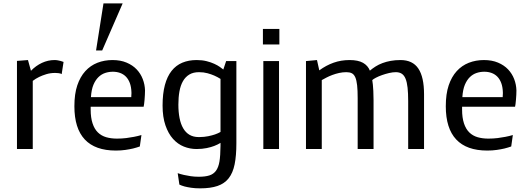

<svg xmlns="http://www.w3.org/2000/svg" viewBox="-20 -853 3023 1099"><path d="M292 -509.3Q301.8 -509.3 311 -507.6Q320.3 -505.9 327.6 -503.9Q336.4 -501.5 343.8 -498.5L333 -428.7Q331.1 -430.2 326.2 -432.1Q322.3 -433.1 314.9 -434.3Q307.6 -435.5 295.9 -435.5Q268.1 -435.5 244.6 -428.2Q221.2 -420.9 204.1 -412.6Q184.1 -402.8 167.5 -390.1V0H77.1V-504.4L140.1 -509.3L157.2 -447.8Q185.5 -477.1 220.2 -493.2Q254.9 -509.3 292 -509.3Z M626 -442.4Q603 -442.4 581.8 -435.3Q560.5 -428.2 543.5 -411.6Q526.4 -395 514.9 -367.9Q503.4 -340.8 500.5 -296.9H731.4Q731.4 -304.7 731.9 -309.1Q732.4 -313 732.4 -316.9Q732.4 -320.8 732.4 -324.2Q731.4 -355.5 723.1 -377.7Q714.8 -399.9 700.7 -414.3Q686.5 -428.7 667.5 -435.5Q648.4 -442.4 626 -442.4ZM780.3 -14.6Q762.7 -8.3 741.2 -2.9Q722.7 1.5 697.8 5.1Q672.9 8.8 643.1 8.8Q524.9 8.8 465.3 -54.7Q405.8 -118.2 405.8 -244.6Q405.8 -315.4 422.4 -364.5Q439 -413.6 468.3 -445.8Q497.6 -478 537.6 -493.7Q577.6 -509.3 624 -509.3Q669.9 -509.3 704.6 -494.6Q739.3 -480 762.2 -455.8Q785.2 -431.6 797.1 -400.4Q809.1 -369.1 810.1 -335.4Q810.1 -325.2 809.3 -309.8Q808.6 -294.4 807.4 -281.5Q806.2 -268.6 804.9 -257.8Q803.7 -247.1 802.2 -242.2H499V-224.6Q499 -179.7 509.8 -147Q520.5 -114.3 540.3 -95Q560.1 -75.7 587.9 -67.6Q615.7 -59.6 649.4 -59.6Q677.2 -59.6 702.4 -62.7Q727.5 -65.9 747.1 -69.8Q770 -74.2 789.6 -80.1ZM572.3 -833.5H682.1L564.9 -564H529.8Z M997.1 138.2Q1013.7 144 1033.2 148.4Q1049.8 152.3 1071.5 155.5Q1093.3 158.7 1118.2 158.7Q1154.8 158.7 1178.5 151.1Q1202.1 143.6 1216.3 124.3Q1230.5 105 1236.1 71.8Q1241.7 38.6 1242.2 -19V-35.2Q1226.6 -25.4 1206.1 -17.6Q1188.5 -10.7 1163.1 -5.4Q1137.7 0 1105 0Q1067.4 0 1032.5 -13.9Q997.6 -27.8 970.5 -57.9Q943.4 -87.9 927 -135.5Q910.6 -183.1 910.6 -248.5Q910.6 -316.9 923.8 -366.2Q937 -415.5 962.2 -447.3Q987.3 -479 1023.4 -494.1Q1059.6 -509.3 1105.5 -509.3Q1137.2 -509.3 1162.4 -502.9Q1187.5 -496.6 1206.5 -487.8Q1225.6 -479 1238.3 -470Q1251 -460.9 1258.3 -455.1L1274.4 -503.4H1333V-32.7Q1333 38.6 1323 87.6Q1313 136.7 1289.1 167.2Q1265.1 197.8 1225.1 211.4Q1185.1 225.1 1125.5 225.1Q1096.2 225.1 1074 221.7Q1051.8 218.3 1036.6 214.4Q1019 209.5 1006.8 203.6ZM1116.2 -68.4H1122.1Q1150.4 -68.8 1172.6 -73.5Q1194.8 -78.1 1210.4 -83.5Q1228.5 -89.8 1242.2 -97.7V-401.4Q1226.1 -411.6 1206.5 -420.4Q1189.9 -427.7 1167.7 -433.8Q1145.5 -439.9 1119.1 -439.9Q1085.9 -439.9 1063.5 -426.3Q1041 -412.6 1027.1 -388.2Q1013.2 -363.8 1007.1 -329.6Q1001 -295.4 1001 -253.9Q1001 -211.9 1007.8 -177.2Q1014.6 -142.6 1028.8 -118.4Q1043 -94.2 1064.5 -81.5Q1085.9 -68.8 1116.2 -68.4Z M1487.3 0V-503.4H1577.1V0ZM1579.1 -687.5V-598.6H1484.9V-687.5Z M2272.5 -509.3Q2341.8 -509.3 2374.5 -460.7Q2407.2 -412.1 2407.2 -313.5V0H2316.4V-274.4Q2316.4 -319.3 2313 -350.8Q2309.6 -382.3 2301.5 -402.1Q2293.5 -421.9 2279.8 -430.9Q2266.1 -439.9 2245.6 -439.9Q2228.5 -439.9 2207.5 -435.1Q2186.5 -430.2 2167 -423.3Q2147.5 -416.5 2132.1 -408.4Q2116.7 -400.4 2110.8 -394.5Q2112.3 -384.3 2114.3 -368.2Q2115.7 -354 2116.9 -332.3Q2118.2 -310.5 2118.2 -279.8V0H2027.3V-291.5Q2027.3 -335.9 2024.2 -364.7Q2021 -393.6 2013.7 -410.4Q2006.3 -427.2 1993.9 -433.6Q1981.4 -439.9 1962.9 -439.9Q1941.4 -439.9 1920.9 -435.3Q1900.4 -430.7 1882.1 -423.8Q1863.8 -417 1848.4 -408.9Q1833 -400.9 1821.8 -394.5V0H1731.4V-503.4L1794.4 -509.3L1807.6 -450.2Q1846.7 -479 1889.4 -494.1Q1932.1 -509.3 1981 -509.3Q2029.8 -509.3 2057.9 -493.4Q2085.9 -477.5 2097.2 -448.7Q2112.3 -461.4 2130.1 -472.7Q2147.9 -483.9 2169.4 -491.9Q2190.9 -500 2216.3 -504.6Q2241.7 -509.3 2272.5 -509.3Z M2752 -442.4Q2729 -442.4 2707.8 -435.3Q2686.5 -428.2 2669.4 -411.6Q2652.3 -395 2640.9 -367.9Q2629.4 -340.8 2626.5 -296.9H2857.4Q2857.4 -304.7 2857.9 -309.1Q2858.4 -313 2858.4 -316.9Q2858.4 -320.8 2858.4 -324.2Q2857.4 -355.5 2849.1 -377.7Q2840.8 -399.9 2826.7 -414.3Q2812.5 -428.7 2793.5 -435.5Q2774.4 -442.4 2752 -442.4ZM2906.2 -14.6Q2888.7 -8.3 2867.2 -2.9Q2848.6 1.5 2823.7 5.1Q2798.8 8.8 2769 8.8Q2650.9 8.8 2591.3 -54.7Q2531.7 -118.2 2531.7 -244.6Q2531.7 -315.4 2548.3 -364.5Q2564.9 -413.6 2594.2 -445.8Q2623.5 -478 2663.6 -493.7Q2703.6 -509.3 2750 -509.3Q2795.9 -509.3 2830.6 -494.6Q2865.2 -480 2888.2 -455.8Q2911.1 -431.6 2923.1 -400.4Q2935.1 -369.1 2936 -335.4Q2936 -325.2 2935.3 -309.8Q2934.6 -294.4 2933.3 -281.5Q2932.1 -268.6 2930.9 -257.8Q2929.7 -247.1 2928.2 -242.2H2625V-224.6Q2625 -179.7 2635.7 -147Q2646.5 -114.3 2666.3 -95Q2686 -75.7 2713.9 -67.6Q2741.7 -59.6 2775.4 -59.6Q2803.2 -59.6 2828.4 -62.7Q2853.5 -65.9 2873 -69.8Q2896 -74.2 2915.5 -80.1Z"/></svg>

Font: Mako
Style: Regular
Weight: 400
Designer: vernon adams
Foundry: vernon adams
Version: Version 1.000